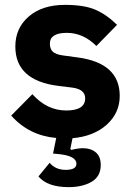

<svg xmlns="http://www.w3.org/2000/svg" viewBox="-20 -557 544 789"><path d="M262 212Q175 212 138 168L184 112Q208 141 250 141Q294 141 294 116Q294 83 219 76L198 74L211 10Q99 0 26 -82L113 -170Q173 -103 252 -103Q330 -103 330 -153Q330 -190 277 -197L220 -204Q43 -226 43 -366Q43 -442 98.5 -489.5Q154 -537 247 -537Q325 -537 371 -517.5Q417 -498 461 -455L376 -368Q322 -422 255 -422Q185 -422 185 -378Q185 -356 197 -344.5Q209 -333 240 -329L299 -321Q472 -298 472 -163Q472 -93 419 -45Q366 3 278 11L269 55L273 59Q301 52 321 52Q353 52 373.5 69Q394 86 394 121Q394 168 356.5 190Q319 212 262 212Z"/></svg>

Font: Aneliza
Style: Bold
Weight: 700
Designer: Mike Abbink, Paul van der Laan, Pieter van Rosmalen
Foundry: Bold Monday
Version: Version 3.0